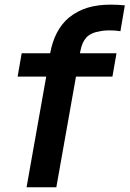

<svg xmlns="http://www.w3.org/2000/svg" viewBox="-20 -786 544 806"><path d="M317.5 -572 315.5 -562.5H469L452 -464.5H299L216.5 0H91.5L174 -464.5H54L71 -562.5H190.5Q208.5 -660 268.5 -711.5Q306 -741.5 348.8 -754Q391.5 -766.5 444 -766.5Q474 -766.5 504 -763.5L485.5 -655Q465 -658.5 440.5 -658.5Q430.5 -658.5 420.5 -657.8Q410.5 -657 401 -655Q361.5 -649 342.8 -628.8Q324 -608.5 317.5 -572Z"/></svg>

Font: Russisch Sans
Style: Bold Italic
Weight: 700
Italic angle: -10°
Designer: Michael Sharanda (font) & Cristiano Sobral (main changes)
Foundry: Michael Sharanda
Version: Version 2.00;September 8, 2020;FontCreator 13.0.0.2681 64-bi